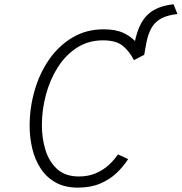

<svg xmlns="http://www.w3.org/2000/svg" viewBox="-20 -846 832 878"><path d="M586 -595.5 595 -647Q605.5 -704.5 627 -742.2Q648.5 -780 684.5 -800.5Q720.5 -821 773.5 -826.5L791.5 -782Q747.5 -777 719 -762.5Q690.5 -748 673.8 -720Q657 -692 648.5 -646L639.5 -595.5ZM336 12Q277 12 235 -11.2Q193 -34.5 166.5 -74.8Q140 -115 127.8 -165.5Q115.5 -216 115.5 -270.5Q115.5 -352.5 138 -431.2Q160.5 -510 204.2 -573.2Q248 -636.5 311 -674.2Q374 -712 454.5 -712Q509.5 -712 545.8 -694.8Q582 -677.5 604.2 -650.8Q626.5 -624 639.5 -595.5L592.5 -571Q573 -610 542.2 -635.8Q511.5 -661.5 451 -661.5Q383.5 -661.5 331.2 -627.5Q279 -593.5 243.5 -537Q208 -480.5 189.8 -411.8Q171.5 -343 171.5 -273.5Q171.5 -213 188.2 -159.2Q205 -105.5 242.2 -72.2Q279.5 -39 340.5 -39Q383.5 -39 417.5 -53.5Q451.5 -68 476.8 -91Q502 -114 519.5 -140L566 -118.5Q544.5 -84.5 513 -54.8Q481.5 -25 438 -6.5Q394.5 12 336 12Z"/></svg>

Font: Overpass ExtraLight
Style: Italic
Weight: 250
Italic angle: -10°
Designer: Delve Withrington, Dave Bailey, Thomas Jockin
Foundry: Delve Fonts LLC
Version: Version 4.000